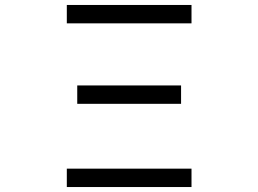

<svg xmlns="http://www.w3.org/2000/svg" viewBox="-20 -753 1040 773"><path d="M751 -659H249V-733H751ZM709 -335H291V-409H709ZM751 0H249V-74H751Z"/></svg>

Font: IBM Plex Sans JP
Style: Regular
Weight: 400
Designer: Mike Abbink; Paul van der Laan; Pieter van Rosmalen; Wujin Sim; Yejin Wi; Jinhee Kim; Boomi Park; Yona Kim; Kichan Ma
Foundry: Sandoll Inc.
Version: Version 1.000